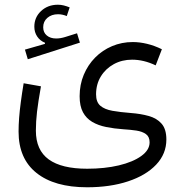

<svg xmlns="http://www.w3.org/2000/svg" viewBox="-20 -581 778 821"><path d="M277.9 -549.4Q265.3 -554.5 252.8 -557.7Q240.3 -560.8 227.7 -560.8Q184.4 -560.8 155.6 -533.8Q126.8 -506.9 126.8 -466.9Q126.8 -443.1 139.1 -424.8Q151.3 -406.6 172.2 -398.3V-393.4L86.6 -368.8L98.9 -327.7L321.7 -398.7L309.4 -438.7L259.5 -423Q238.6 -416.4 220.2 -416.4Q195.4 -416.4 180.1 -429.3Q164.7 -442.2 164.7 -464.3Q164.7 -489.2 182.5 -504.6Q200.3 -520.1 228.3 -520.1Q238.2 -520.1 247.5 -518Q256.9 -515.9 265.5 -512.3ZM672.2 -370.4Q640.4 -386 608.7 -393.6Q577.1 -401.2 547.8 -401.2Q500.5 -401.2 459.2 -383.7Q417.8 -366.3 386.9 -334.9Q355.9 -303.6 338.2 -261.3Q320.5 -219.1 320.5 -169.5Q320.5 -127.4 334.8 -100.9Q349.1 -74.5 374.6 -59.6Q400.1 -44.7 434 -37.9Q467.8 -31 506.9 -28.3Q537.2 -26.5 562.9 -22.7Q588.5 -18.8 604.1 -7.5Q619.7 3.7 619.7 27.7Q619.7 60.5 584.1 86.1Q548.5 111.8 488.1 126.2Q427.6 140.5 352.7 140.5Q243.5 140.5 188.4 100.7Q133.4 60.8 133.4 -22.4Q133.4 -60.7 138.3 -103.1Q143.3 -145.4 155.1 -211.9L81.1 -225Q74.1 -183 69.2 -146Q64.2 -109.1 61.8 -77.3Q59.4 -45.5 59.4 -18.3Q59.4 97.5 136.2 158.6Q212.9 219.8 352.3 219.8Q451.2 219.8 527.7 194.4Q604.2 169.1 647.8 123Q691.4 76.9 691.4 15.5Q691.4 -28.8 671 -52.1Q650.7 -75.4 616.1 -85Q581.6 -94.7 539.3 -97.8Q494.1 -101.3 460.8 -107.2Q427.5 -113.1 409.1 -128.8Q390.8 -144.5 390.8 -177.5Q390.8 -221 411.3 -254.3Q431.8 -287.7 466.8 -306.8Q501.7 -325.8 544.7 -325.8Q594.9 -325.8 645.7 -301.5Z"/></svg>

Font: Estedad VF
Style: Regular
Weight: 100
Designer: Amin Abedi
Version: Version 7.3